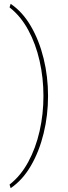

<svg xmlns="http://www.w3.org/2000/svg" viewBox="-20 -789 352 1001"><path d="M206.5 -288.6Q206.5 -382.8 186.5 -471.4Q166.5 -560.1 127.2 -632.6Q87.9 -705.1 29.8 -750.5L35.6 -769Q97.7 -727.1 141.1 -652.3Q184.6 -577.6 207.5 -483.6Q230.5 -389.6 230.5 -288.6Q230.5 -188 207.5 -93.8Q184.6 0.5 141.1 75.2Q97.7 149.9 35.6 191.9L29.8 173.3Q87.9 127.9 127.2 55.4Q166.5 -17.1 186.5 -105.7Q206.5 -194.3 206.5 -288.6Z"/></svg>

Font: Vazirmatn UI FD Thin
Style: Regular
Weight: 100
Designer: Saber Rastikerdar
Foundry: Saber Rastikerdar
Version: Version 33.003